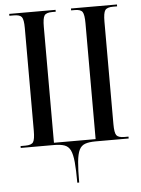

<svg xmlns="http://www.w3.org/2000/svg" viewBox="-61 -761 749 1019"><g transform="rotate(-5 314.0 -252.0)"><path d="M309 210Q309 142 305 100Q301 58 290.5 36.5Q280 15 259 7.5Q238 0 203 0H26V-10H52Q84 -10 93.5 -24.5Q103 -39 103 -85V-632Q103 -677 93 -690.5Q83 -704 51 -704H27V-714H274V-704H255Q223 -704 213.5 -689.5Q204 -675 204 -629V-12H426V-629Q426 -675 416.5 -689.5Q407 -704 376 -704H356V-714H601V-704H579Q547 -704 537 -689.5Q527 -675 527 -629V-83Q527 -37 537 -23.5Q547 -10 579 -10H601V0H424Q390 0 369 7.5Q348 15 337.5 36.5Q327 58 323 100Q319 142 319 210Z"/></g></svg>

Font: Noto Serif Display ExtraCondensed Medium
Style: Regular
Weight: 500
Width: 2
Designer: Monotype Design Team
Foundry: Monotype Imaging Inc.
Version: Version 2.009